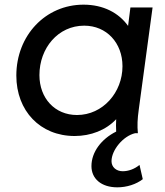

<svg xmlns="http://www.w3.org/2000/svg" viewBox="-20 -571 709 823"><path d="M300 12C369 12 434 -13 478 -60C477 -41 477 -25 478 -7C414 25 372 81 372 141C372 195 414 232 483 232C523 232 564 219 592 197L578 136C556 154 530 163 506 163C478 163 458 145 458 120C458 72 508 12 559 0H571C568 -33 569 -60 575 -103L634 -539H539L529 -460C489 -516 423 -551 338 -551C175 -551 50 -419 50 -247C50 -96 152 12 300 12ZM149 -249C149 -365 229 -461 341 -461C437 -461 505 -387 505 -287C505 -175 421 -78 310 -78C215 -78 149 -150 149 -249Z"/></svg>

Font: Mluvka Medium
Style: Italic
Weight: 500
Italic angle: -8°
Designer: Modified by Jiří Krblich, Original typeface by Gumpita Rahayu
Foundry: Gumpita Rahayu & Jiří Krblich
Version: Version 2.000;Glyphs 3.1.1 (3134)